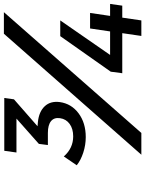

<svg xmlns="http://www.w3.org/2000/svg" viewBox="99 -839 740 978"><g transform="rotate(-90 469.0 -350.0)"><path d="M116.2 -329.1 161.1 -395Q203.1 -347.2 263.2 -347.2Q301.8 -347.2 326.7 -365.2Q351.6 -383.3 356 -414.1Q360.4 -444.3 340.8 -460.2Q321.3 -476.1 280.8 -476.1H219.2L225.1 -522L354 -636.2H181.2L189.9 -698.2H459L452.1 -648.9L314.9 -528.8L336.9 -526.9Q389.2 -521.5 416.7 -492.2Q444.3 -462.9 438 -415Q429.7 -356.4 380.9 -319.8Q332 -283.2 259.8 -283.2Q219.2 -283.2 180.4 -295.9Q141.6 -308.6 116.2 -329.1ZM169.9 0 786.1 -700.2H896L280.8 0ZM585 -97.2 592.8 -155.8 773.9 -413.1H854L678.2 -159.2H797.9L813 -261.2H892.1L877 -159.2H938L929.2 -97.2H868.2L854 0H774.9L789.1 -97.2Z"/></g></svg>

Font: Trueno
Style: Italic
Weight: 400
Designer: Julieta Ulanovsky
Foundry: Julieta Ulanovsky
Version: Version 3.001b | FøM Fix